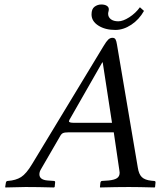

<svg xmlns="http://www.w3.org/2000/svg" viewBox="-20 -825 707 847"><path d="M307.1 -283.2H474.1L433.1 -549.8H431.2L286.1 -295.9Q284.2 -292 284.2 -290Q284.2 -283.2 307.1 -283.2ZM245.1 -224.1 161.1 -79.1Q153.8 -67.4 153.8 -56.2Q153.8 -31.7 189.9 -28.8L216.8 -26.9Q224.6 -26.9 223.1 -19L221.2 0L217.8 2Q147.5 0 92.8 0Q76.2 0 3.9 2L2.9 0L5.9 -19Q7.3 -26.9 15.1 -26.9Q49.8 -29.3 73 -43.9Q96.2 -58.6 122.1 -102.1L437 -622.1Q449.2 -642.6 457.5 -650.4Q465.8 -658.2 476.1 -658.2Q485.8 -658.2 489.7 -651.1Q493.7 -644 496.1 -627.9L587.9 -85.9Q592.3 -56.6 605.7 -43.7Q619.1 -30.8 647.9 -27.8L658.2 -26.9Q667.5 -26.9 666 -19L664.1 0L662.1 2Q591.8 0 548.8 0Q494.1 0 421.9 2L420.9 0L422.9 -19Q424.3 -26.9 431.2 -26.9L459 -28.8Q484.4 -31.2 496.1 -39.1Q507.8 -46.9 507.8 -63Q507.8 -68.8 506.8 -71.8L481.9 -241.2H282.2Q265.1 -241.2 257.8 -237.8Q250.5 -234.4 245.1 -224.1ZM597.2 -793 615.2 -776.9Q593.8 -738.8 559.1 -715.8Q524.4 -692.9 488.8 -692.9Q443.8 -692.9 413.8 -712.2Q383.8 -731.4 383.8 -761.2Q383.8 -785.6 397.2 -795.4Q410.6 -805.2 426.8 -805.2Q441.9 -805.2 450.9 -799.6Q460 -793.9 460 -784.2Q460 -779.3 458.5 -773.9Q457 -768.6 457 -764.2Q457 -749.5 469 -740.2Q481 -731 502 -731Q522.5 -731 550.3 -748.8Q578.1 -766.6 597.2 -793Z"/></svg>

Font: Common Serif SemiBold
Style: Italic
Weight: 600
Italic angle: -12°
Designer: Philipp H. Poll, Khaled Hosny
Foundry: Stefan Peev, Context Ltd.
Version: Version 1.026